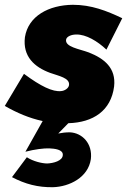

<svg xmlns="http://www.w3.org/2000/svg" viewBox="-25 -490 530 801"><path d="M75 -182 -5 -48C46 -19 97 3 153 15L81 143C119 133 159 128 181 129C201 130 239 133 237 157C236 181 198 191 172 192C150 192 113 183 87 166L25 249C80 278 133 292 196 291C265 289 343 250 354 174C362 109 318 64 266 62C249 62 233 64 218 67L260 24C364 21 438 -28 451 -129C460 -207 409 -246 346 -271C306 -286 244 -294 251 -326C254 -338 273 -346 293 -346C334 -347 382 -318 419 -283L485 -414C420 -445 356 -470 279 -470C178 -469 93 -423 79 -335C69 -254 119 -210 184 -186C220 -173 267 -165 263 -135C261 -121 244 -111 230 -110C195 -106 145 -130 75 -182Z"/></svg>

Font: Jost* Black
Style: Italic
Weight: 900
Italic angle: -10°
Version: Version 3.7